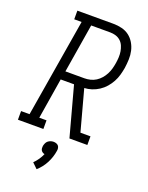

<svg xmlns="http://www.w3.org/2000/svg" viewBox="-206 -822 883 1149"><g transform="rotate(20 235.0 -247.5)"><path d="M-30 0V-55H24L128 -680H81V-735H310Q338 -735 364.5 -728.5Q391 -722 411.5 -706.5Q432 -691 445.5 -668.5Q459 -646 465 -620Q471 -594 470 -566Q469 -538 465 -510Q461 -487 454.5 -463.5Q448 -440 436 -418Q424 -396 407.5 -377Q391 -358 369.5 -344Q348 -330 324.5 -322.5Q301 -315 278 -314L348 -55H412V0H298L213 -314H128L86 -55H132V0ZM138 -369H259Q277 -369 296 -373.5Q315 -378 331.5 -388.5Q348 -399 361 -414Q374 -429 383 -446.5Q392 -464 397 -482Q402 -500 405 -519Q408 -537 409 -556.5Q410 -576 407 -594Q404 -612 397 -628.5Q390 -645 377 -657Q364 -669 346.5 -674.5Q329 -680 310 -680H189ZM176 240 143 208Q158 193 170 175.5Q182 158 190 139Q183 138 177 134Q171 130 167.5 124Q164 118 163.5 110.5Q163 103 164 96Q166 87 170 78Q174 69 181.5 63Q189 57 198 54Q207 51 216 51Q225 51 233.5 54Q242 57 247 63Q252 69 253.5 78Q255 87 253 96Q247 136 227.5 174Q208 212 176 240Z"/></g></svg>

Font: Iosevka Slab Light Oblique
Style: Regular
Weight: 300
Italic angle: -9°
Monospace: yes
Designer: Belleve Invis
Foundry: Belleve Invis
Version: Version 11.1.1; ttfautohint (v1.8.3)